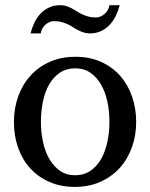

<svg xmlns="http://www.w3.org/2000/svg" viewBox="-20 -715 584 747"><path d="M405.8 -241.2Q405.8 -282.2 397.7 -319.8Q389.6 -357.4 373 -386.2Q356.4 -415 331.5 -432.1Q306.6 -449.2 272.9 -449.2Q238.3 -449.2 212.9 -432.1Q187.5 -415 171.1 -386.2Q154.8 -357.4 147 -319.8Q139.2 -282.2 139.2 -241.2Q139.2 -200.7 147.2 -163.1Q155.3 -125.5 171.9 -96.7Q188.5 -67.9 213.4 -50.5Q238.3 -33.2 272 -33.2Q306.2 -33.2 331.5 -50.3Q356.9 -67.4 373.3 -96.2Q389.6 -125 397.7 -162.6Q405.8 -200.2 405.8 -241.2ZM509.8 -240.2Q509.8 -187 492.9 -140.9Q476.1 -94.7 445.1 -60.8Q414.1 -26.9 369.9 -7.3Q325.7 12.2 271 12.2Q216.3 12.2 172.4 -7.1Q128.4 -26.4 97.7 -60.1Q66.9 -93.8 50.5 -139.9Q34.2 -186 34.2 -240.2Q34.2 -293.5 50.8 -339.8Q67.4 -386.2 98.6 -420.7Q129.9 -455.1 174.1 -474.6Q218.3 -494.1 273.9 -494.1Q329.6 -494.1 373.5 -474.1Q417.5 -454.1 447.8 -419.7Q478 -385.3 493.9 -339.1Q509.8 -293 509.8 -240.2ZM445.8 -694.8Q439.9 -672.9 430.2 -652.8Q420.4 -632.8 406.2 -617.9Q392.1 -603 373 -594Q354 -585 329.6 -585Q316.4 -585 305.4 -588.6Q294.4 -592.3 284.4 -597.4Q274.4 -602.5 264.6 -608.9Q254.9 -615.2 243.9 -620.4Q232.9 -625.5 219.7 -629.2Q206.5 -632.8 190.4 -632.8Q180.2 -632.8 171.4 -628.7Q162.6 -624.5 155.5 -617.9Q148.4 -611.3 144 -602.5Q139.6 -593.8 138.7 -585H98.6Q104.5 -606.9 114 -627Q123.5 -647 137.9 -662.1Q152.3 -677.2 171.4 -686Q190.4 -694.8 214.8 -694.8Q228 -694.8 238.8 -691.2Q249.5 -687.5 259.5 -682.4Q269.5 -677.2 279.1 -670.9Q288.6 -664.6 299.6 -659.4Q310.5 -654.3 323.5 -650.6Q336.4 -647 352.5 -647Q362.8 -647 371.8 -651.1Q380.9 -655.3 388.2 -661.9Q395.5 -668.5 400.1 -677.2Q404.8 -686 405.8 -694.8Z"/></svg>

Font: Charis SIL Afr
Style: Regular
Weight: 400
Foundry: SIL International
Version: Version 5.000